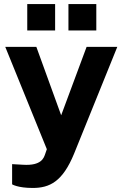

<svg xmlns="http://www.w3.org/2000/svg" viewBox="-20 -762 601 951"><path d="M142 169C226 169 290 138 347 -1L561 -530H409L283 -191L160 -530H6L212 -23L203 3C197 19 186 60 94 54L40 51V151C40 151 68 169 142 169ZM115 -742V-611H253V-742ZM319 -742V-611H457V-742Z"/></svg>

Font: Cheyenne Sans
Style: Bold
Weight: 700
Designer: The Public Sans project authors (U.S. Web Design System), Libre Franklin designed by Pablo Impallari and Rodrigo Fuenzal
Foundry: The Cheyenne Sans Project Authors
Version: Version 2.007